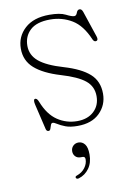

<svg xmlns="http://www.w3.org/2000/svg" viewBox="-79 -506 545 777"><g transform="rotate(-10 194.0 -117.0)"><path d="M216 -10.5Q258.5 -10.5 284.2 -34.2Q310 -58 310 -96.5Q310 -136.5 280 -161Q250 -185.5 182.5 -205.5Q112.5 -226.5 77 -258Q41.5 -289.5 41.5 -338.5Q41.5 -388 77.5 -421Q113.5 -454 178.5 -454Q222.5 -454 245 -442.5Q267.5 -431 277.5 -431Q286 -431 290 -442.8Q294 -454.5 303 -454.5Q311.5 -454.5 316 -442L352 -334.5Q357 -319.5 348.5 -316.5Q339 -313.5 333.5 -325.5Q308 -386 267.8 -410.2Q227.5 -434.5 178.5 -434.5Q123 -434.5 96.2 -409.5Q69.5 -384.5 69.5 -345.5Q69.5 -307 100.5 -281Q131.5 -255 200 -235Q269 -214.5 303.2 -184Q337.5 -153.5 337.5 -102Q337.5 -55.5 305 -23.2Q272.5 9 214 9Q183.5 9 164.2 1.5Q145 -6 133.5 -13.5Q122 -21 116 -21Q110.5 -21 108 -13.8Q105.5 -6.5 103 1Q100.5 8.5 94.5 8.5Q86.5 8.5 84 -1L59.5 -104.5Q54.5 -126 61.5 -128.5Q70.5 -131.5 77 -114.5Q98.5 -59.5 135 -35Q171.5 -10.5 216 -10.5ZM203.5 136Q190 136 182 127.5Q174 119 174 106.5Q174 93 183 84.2Q192 75.5 205 75.5Q220.5 75.5 230.8 88.5Q241 101.5 241 131Q241 165 224.5 187.8Q208 210.5 182 218.5Q173 221 170 215Q167.5 208.5 176 206Q197.5 198.5 209.8 182Q222 165.5 222 147.5Q222 136 212 136Z"/></g></svg>

Font: Fraunces 72pt S050 Thin
Style: Regular
Weight: 100
Version: Version 1.000; ttfautohint (v1.8.3)